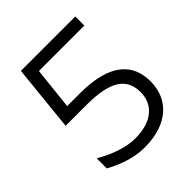

<svg xmlns="http://www.w3.org/2000/svg" viewBox="-195 -825 956 956"><g transform="rotate(-45 283.0 -347.0)"><path d="M273 6C444 6 527 -87 527 -206C527 -330 447 -413 236 -413H146L170 -636H490V-700H107L71 -349H220C397 -349 454 -294 454 -203C454 -118 391 -59 272 -59C202 -59 129 -89 66 -125V-54C130 -19 201 6 273 6Z"/></g></svg>

Font: Chess Sans
Style: Regular
Weight: 400
Designer: Wolf Bōese
Foundry: Wolf Bōese
Version: Version 7.223;Glyphs 3.3 (3306)